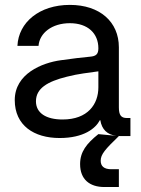

<svg xmlns="http://www.w3.org/2000/svg" viewBox="-20 -545 563 769"><path d="M218.8 7.8C315.9 7.8 362.8 -30.8 379.9 -63.5H381.8C387.7 -26.4 409.7 -5.4 445.8 -1L374 -7.8C326.2 30.3 300.8 63.5 300.8 112.3C300.8 172.9 338.4 204.1 398.4 204.1H456.1V132.8H425.8C396 132.8 383.3 120.1 383.3 98.6C383.3 73.2 401.4 52.7 456.1 0L453.1 -0.5L461.9 0H502.4V-72.3H488.3C464.8 -72.3 456.1 -84 456.1 -115.2V-355.5C456.1 -457.5 379.9 -525.4 259.8 -525.4C137.7 -525.4 54.2 -455.6 49.8 -361.3H134.3C138.2 -412.6 188 -452.1 259.8 -452.1C332 -452.1 374 -411.1 374 -351.6C374 -328.1 364.7 -319.8 340.3 -317.9C307.1 -314.9 272 -310.5 223.1 -303.7C148.9 -293.5 39.1 -250 39.1 -144C39.1 -42.5 116.2 7.8 218.8 7.8ZM230.5 -66.4C164.6 -66.4 124 -92.3 124 -139.2C124 -190.9 169.4 -218.3 248 -237.8C294.9 -250 335 -253.4 374 -259.3V-195.3C374 -127.9 332 -66.4 230.5 -66.4Z"/></svg>

Font: Raveo Display Display
Style: Regular
Weight: 400
Designer: Jakub Foglar, Rasmus Andersson (Inter)
Foundry: Jakubfoglar.com
Version: Version 1.100;Glyphs 3.2.3 (3260)